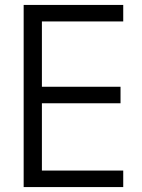

<svg xmlns="http://www.w3.org/2000/svg" viewBox="-20 -759 576 779"><path d="M76 0H480V-67H150V-340H469V-407H150V-672H480V-739H76Z"/></svg>

Font: Involve
Style: Regular
Weight: 400
Designer: Stefan Peev
Foundry: Context Ltd.
Version: Version 1.001